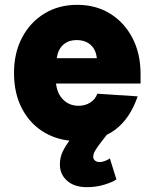

<svg xmlns="http://www.w3.org/2000/svg" viewBox="-20 -572 640 795"><path d="M300 12Q225 12 165.5 -22.5Q106 -57 72 -120.5Q38 -184 38 -270Q38 -353 71.5 -416.5Q105 -480 164 -516Q223 -552 300 -552Q377 -552 436 -515.5Q495 -479 528.5 -414.5Q562 -350 562 -266V-226H212Q217 -183 242.5 -158.5Q268 -134 305 -134Q333 -134 354 -147.5Q375 -161 383 -184L550 -173Q487 12 300 12ZM215 -331H381Q377 -367 355 -386.5Q333 -406 298 -406Q263 -406 241.5 -386.5Q220 -367 215 -331ZM340 203Q288 203 258 176.5Q228 150 228 109Q228 80 239.5 56Q251 32 270 7L306 -39L426 -19L396 20Q380 41 373 53.5Q366 66 366 77Q366 87 373.5 93Q381 99 392 99Q404 99 416 94Q428 89 435 84L462 171Q446 182 412.5 192.5Q379 203 340 203Z"/></svg>

Font: Geist Mono UltraBlack
Style: Regular
Weight: 900
Monospace: yes
Designer: Basement.studio, Andrés Briganti, Mateo Zaragoza
Foundry: Basement.studio, Vercel, Andrés Briganti, Guido Ferreyra, Mateo Zaragoza
Version: Version 1.400; ttfautohint (v1.8.4.7-5d5b)